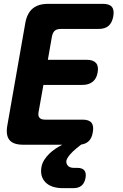

<svg xmlns="http://www.w3.org/2000/svg" viewBox="-20 -750 640 995"><path d="M228 -440H431Q463 -440 477.5 -423.5Q492 -407 486 -375Q481 -343 460.5 -326.5Q440 -310 408 -310H205L180 -170Q176 -150 184.5 -140Q193 -130 213 -130H408Q441 -130 454 -114Q467 -98 461 -65Q456 -32 437 -16Q423 -4 401 -1L377 18Q355 36 341 53Q327 70 324 83Q322 98 332 109Q342 120 364 120H381Q407 120 417.5 133.5Q428 147 423 173Q418 199 402.5 212Q387 225 361 225H306Q245 225 215.5 194.5Q186 164 195 115Q201 80 237 45Q265 19 303 0H100Q49 0 29 -24.5Q9 -49 18 -100L111 -630Q120 -681 149 -705.5Q178 -730 229 -730H514Q547 -730 560 -714Q573 -698 567 -665Q561 -632 542.5 -616Q524 -600 491 -600H296Q274 -600 263.5 -590.5Q253 -581 249 -560Z"/></svg>

Font: Maple Mono ExtraBold
Style: Italic
Weight: 800
Italic angle: -10°
Monospace: yes
Designer: subframe7536
Version: Version 7.200